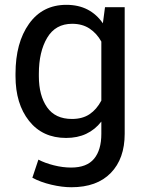

<svg xmlns="http://www.w3.org/2000/svg" viewBox="-20 -558 606 791"><path d="M43.9 -254.4Q43.9 -381.8 99.6 -460Q155.3 -538.1 253.4 -538.1Q303.2 -538.1 340.8 -518.6Q378.4 -499 403.8 -461.9L412.6 -528.3H493.7V-6.8Q493.7 95.7 436.5 154.5Q379.4 213.4 273.9 213.4Q235.8 213.4 191.4 202.9Q147 192.4 113.3 174.3L138.2 99.6Q165 113.8 201.7 123Q238.3 132.3 272.9 132.3Q337.4 132.3 367.4 96.2Q397.5 60.1 397.5 -6.8V-57.1Q371.6 -23.9 335.4 -6.8Q299.3 10.3 252.4 10.3Q155.3 10.3 99.6 -60.1Q43.9 -130.4 43.9 -244.1ZM140.1 -244.1Q140.1 -164.6 173.8 -116.2Q207.5 -67.9 276.4 -67.9Q319.8 -67.9 349.1 -87.6Q378.4 -107.4 397.5 -143.6V-386.7Q378.9 -420.4 349.1 -440.2Q319.3 -460 277.3 -460Q208.5 -460 174.3 -402.3Q140.1 -344.7 140.1 -254.4Z"/></svg>

Font: TypoPRO Roboto Slab
Style: Regular
Weight: 400
Designer: Google
Version: Version 1.100263; 2013; ttfautohint (v0.94.20-1c74) -l 8 -r 